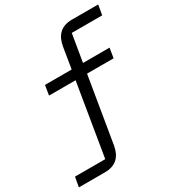

<svg xmlns="http://www.w3.org/2000/svg" viewBox="-251 -828 1069 1159"><g transform="rotate(-30 283.5 -249.0)"><path d="M-43 200H139C217 200 255 156 267 87L343 -370H528L539 -438H354L386 -629H598L610 -698H427C349 -698 311 -654 299 -585L275 -438H89L78 -370H263L180 132H-31Z"/></g></svg>

Font: IBM Plex Mono
Style: Regular
Weight: 400
Monospace: yes
Designer: Mike Abbink, Paul van der Laan, Pieter van Rosmalen
Foundry: Bold Monday
Version: Version 2.004